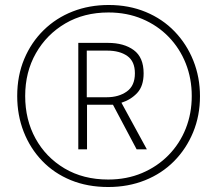

<svg xmlns="http://www.w3.org/2000/svg" viewBox="-20 -742 871 770"><path d="M414 8Q331 8 264 -19.5Q197 -47 149 -97Q101 -147 75 -213.5Q49 -280 49 -357Q49 -438 77 -505Q105 -572 155 -621Q205 -670 271.5 -696Q338 -722 416 -722Q497 -722 564.5 -694Q632 -666 680.5 -615.5Q729 -565 755.5 -498.5Q782 -432 782 -356Q782 -278 754.5 -211.5Q727 -145 678 -95.5Q629 -46 561.5 -19Q494 8 414 8ZM414 -22Q488 -22 549.5 -48Q611 -74 656 -120Q701 -166 725 -226.5Q749 -287 749 -357Q749 -427 725 -487.5Q701 -548 656.5 -594Q612 -640 550.5 -666Q489 -692 415 -692Q317 -692 242 -648Q167 -604 124 -528.5Q81 -453 81 -357Q81 -262 122.5 -186.5Q164 -111 239 -66.5Q314 -22 414 -22ZM294 -143V-570H413Q477 -570 516.5 -541Q556 -512 556 -448Q556 -397 530.5 -369.5Q505 -342 467 -330L569 -143H528L433 -322H329V-143ZM408 -352Q456 -352 488.5 -375Q521 -398 521 -448Q521 -496 490.5 -517.5Q460 -539 410 -539H328V-352Z"/></svg>

Font: Noto Sans Sinhala Condensed ExtraLight
Style: Regular
Weight: 200
Width: 3
Designer: Jelle Bosma - Monotype Design Team
Foundry: Monotype Imaging Inc.
Version: Version 2.006; ttfautohint (v1.8.4.7-5d5b)